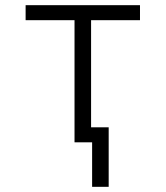

<svg xmlns="http://www.w3.org/2000/svg" viewBox="-20 -550 640 742"><path d="M336 172V0H268V-472H79V-530H521V-472H332V-58H400V172Z"/></svg>

Font: Iosevka Curly Light Extended
Style: Regular
Weight: 300
Width: 7
Monospace: yes
Designer: Belleve Invis
Foundry: Belleve Invis
Version: Version 11.1.0; ttfautohint (v1.8.3)